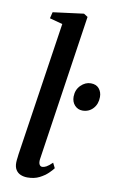

<svg xmlns="http://www.w3.org/2000/svg" viewBox="-92 -869 574 929"><g transform="rotate(10 195.0 -404.0)"><path d="M156 -87Q154 -70 158.8 -61.2Q163.5 -52.5 172.5 -52.5Q181.5 -52.5 192.8 -58.5Q204 -64.5 221.5 -81.5L234 -56.5Q227 -46.5 210.8 -30.8Q194.5 -15 169.5 -2.2Q144.5 10.5 110.5 10.5Q92.5 10.5 77.5 4.2Q62.5 -2 53.8 -16Q45 -30 45.5 -52.5Q45.5 -57 46.2 -64Q47 -71 48 -78.5Q49 -86 49.5 -92L148.5 -750L85 -767L92.5 -798L243.5 -817.5L263 -805ZM263.5 -414Q264 -448 286 -469.8Q308 -491.5 335 -491.5Q361.5 -491.5 375.5 -474.8Q389.5 -458 389.5 -434Q389.5 -399 369 -376.8Q348.5 -354.5 317 -354.5Q294.5 -354.5 279 -371Q263.5 -387.5 263.5 -414Z"/></g></svg>

Font: Merriweather 48pt Medium
Style: Italic
Weight: 500
Italic angle: -7.8°
Version: Version 2.101